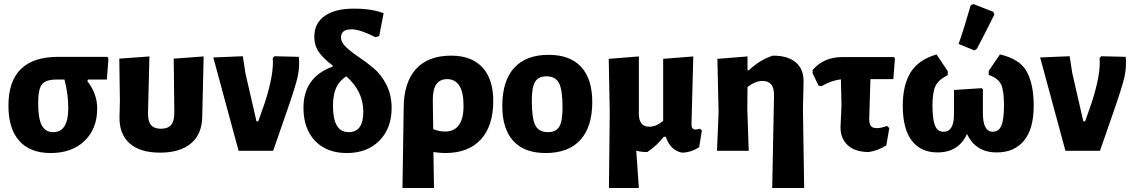

<svg xmlns="http://www.w3.org/2000/svg" viewBox="-20 -751 5641 956"><path d="M232 11Q130 11 76 -49.5Q22 -110 22 -225Q22 -468 270 -468H515L520 -459L512 -355H418L415 -347Q464 -284 464 -211Q464 -110 401 -49.5Q338 11 232 11ZM245 -93Q320 -93 320 -213Q320 -281 301 -355H262Q208 -355 189 -331Q170 -307 170 -238Q170 -161 188 -127Q206 -93 245 -93Z M575 -170 577 -247 574 -459 724 -470 717 -190Q716 -148 731.5 -129Q747 -110 781 -110Q816 -110 832 -129Q848 -148 848 -190L845 -459L994 -470L987 -170Q986 -84 931.5 -37.5Q877 9 777 9Q677 9 625 -37.5Q573 -84 575 -170Z M1468 -468Q1473 -417 1461.5 -366.5Q1450 -316 1408 -196L1340 0H1168L1042 -465L1189 -471L1202 -387L1257 -147H1266L1298 -238Q1345 -382 1338 -462L1346 -471Z M1707 11Q1607 11 1549 -49.5Q1491 -110 1491 -214Q1491 -366 1635 -419L1637 -424Q1592 -458 1568.5 -490.5Q1545 -523 1545 -569Q1545 -635 1596.5 -671.5Q1648 -708 1742 -708Q1833 -708 1890 -685L1868 -571L1849 -566Q1772 -605 1731 -605Q1678 -605 1678 -565Q1678 -540 1704 -515.5Q1730 -491 1767 -466.5Q1804 -442 1841 -411Q1878 -380 1904 -329Q1930 -278 1930 -214Q1930 -112 1869 -50.5Q1808 11 1707 11ZM1638 -223Q1638 -93 1716 -93Q1789 -93 1789 -194Q1789 -297 1704 -371Q1669 -348 1653.5 -313.5Q1638 -279 1638 -223Z M1984 185 1990 -212Q1990 -339 2050.5 -406.5Q2111 -474 2227 -474Q2327 -474 2381.5 -416Q2436 -358 2436 -248Q2436 -124 2374 -56.5Q2312 11 2197 11Q2171 11 2138 6L2141 185ZM2135 -255 2137 -108Q2167 -96 2195 -96Q2288 -96 2288 -224Q2288 -357 2206 -357Q2135 -357 2135 -255Z M2712 -478Q2818 -478 2873.5 -418Q2929 -358 2929 -243Q2929 -119 2869.5 -54Q2810 11 2697 11Q2591 11 2536 -49Q2481 -109 2481 -223Q2481 -348 2540 -413Q2599 -478 2712 -478ZM2701 -371Q2661 -371 2644.5 -344Q2628 -317 2628 -250Q2628 -161 2645.5 -127Q2663 -93 2708 -93Q2748 -93 2764.5 -120Q2781 -147 2781 -215Q2781 -303 2763.5 -337Q2746 -371 2701 -371Z M3012 185 3016 -191 3011 -458 3161 -470V-190L3160 -184L3161 -185Q3161 -120 3213 -120Q3247 -120 3282 -149V-458L3432 -470L3423 -132Q3423 -106 3442 -106Q3452 -106 3465 -110L3475 -101L3461 -18Q3419 9 3375 9Q3317 -3 3295 -70H3285Q3250 -25 3203 6Q3170 6 3148 -1L3161 185Z M3702 -470V-401H3709Q3761 -452 3828 -474Q3904 -474 3943.5 -439.5Q3983 -405 3981 -341L3978 -207L3984 185H3825L3834 -279Q3834 -348 3777 -348Q3741 -348 3702 -318L3701 -207L3708 0H3550L3558 -191L3552 -458Z M4306 6Q4239 6 4202 -27Q4165 -60 4165 -118L4170 -226L4167 -356Q4118 -350 4071 -322L4056 -324L4026 -386V-402Q4080 -467 4176 -467H4432L4436 -459L4428 -357H4314L4308 -159Q4308 -134 4316.5 -123.5Q4325 -113 4346 -113Q4367 -113 4397 -124L4408 -113L4393 -27Q4352 -1 4306 6Z M4813 -724 4826 -731 4926 -692 4931 -678Q4873 -562 4844 -508L4832 -500L4753 -532Q4782 -615 4813 -724ZM4648 8Q4565 8 4520 -50.5Q4475 -109 4475 -225Q4475 -326 4513.5 -389.5Q4552 -453 4643 -480L4699 -397V-377Q4653 -354 4638 -323Q4623 -292 4623 -227Q4623 -157 4635.5 -126Q4648 -95 4678 -95Q4730 -95 4730 -181V-303L4868 -312L4874 -307V-188Q4874 -95 4923 -95Q4953 -95 4966 -125.5Q4979 -156 4979 -225Q4979 -298 4965 -329.5Q4951 -361 4903 -378V-398L4959 -480Q5059 -457 5093 -393.5Q5127 -330 5127 -225Q5127 -109 5078.5 -50.5Q5030 8 4943 8Q4838 8 4795 -84Q4753 8 4648 8Z M5585 -468Q5590 -417 5578.5 -366.5Q5567 -316 5525 -196L5457 0H5285L5159 -465L5306 -471L5319 -387L5374 -147H5383L5415 -238Q5462 -382 5455 -462L5463 -471Z"/></svg>

Font: Alegreya Sans ExtraBold
Style: Regular
Weight: 800
Designer: Juan Pablo del Peral
Foundry: Huerta Tipografica
Version: Version 2.007